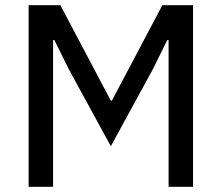

<svg xmlns="http://www.w3.org/2000/svg" viewBox="-20 -718 852 738"><path d="M628 -564H623L566 -449L406 -156L246 -449L189 -564H184V0H90V-698H212L406 -331H410L604 -698H722V0H628Z"/></svg>

Font: IBM Plex Sans Text
Style: Regular
Weight: 450
Designer: Mike Abbink, Paul van der Laan, Pieter van Rosmalen
Foundry: Bold Monday
Version: Version 3.005